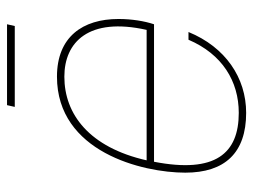

<svg xmlns="http://www.w3.org/2000/svg" viewBox="-107 -599 720 546"><g transform="rotate(-90 253.0 -326.0)"><path d="M308 -524C94 -524 35 -281 35 -159C35 -47 91 14 205 14C305 14 392 -45 435 -150H413C372 -54 295 -7 205 -7C90 -7 32 -73 66 -248H457C466 -275 472 -311 472 -349C472 -451 421 -524 308 -524ZM70 -269C107 -432 201 -503 308 -503C406 -503 478 -434 441 -269ZM222 -644H452L457 -666H227Z"/></g></svg>

Font: Nacelle Thin
Style: Italic
Weight: 100
Italic angle: -12°
Designer: Sora Sagano
Foundry: Sora Sagano
Version: Version 1.000;FEAKit 1.0